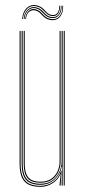

<svg xmlns="http://www.w3.org/2000/svg" viewBox="-20 -720 331 745"><path d="M137 5Q119.8 5 106.4 1.8Q93 -1.5 83.5 -8.4Q74 -15.2 67.9 -25.9Q61.8 -36.5 58.9 -51.5Q56 -66.5 56 -86V-600H60V-86Q60 -62.8 64.4 -46.1Q68.8 -29.5 77.9 -19.1Q87 -8.8 101.8 -3.9Q116.5 1 137 1Q165 1 186.6 -14.6Q208.2 -30.2 217.2 -57.5H219.2L215.5 -6V0H211.2V-4.8L215.5 -44.5H214.5Q205.2 -22.5 183.9 -8.8Q162.5 5 137 5ZM227.2 0V-600H231.2V0ZM137 -11Q119.5 -11 107.1 -15.2Q94.8 -19.5 87 -28.5Q79.2 -37.5 75.6 -51.8Q72 -66 72 -86V-600H76V-86Q76 -60.5 82.2 -44.9Q88.5 -29.2 101.9 -22.1Q115.2 -15 137 -15Q163.8 -15 180.1 -27.1Q196.5 -39.2 203.9 -57Q211.2 -74.8 211.2 -91.2V-600H215.2V-91.2Q215.2 -74.5 207.6 -55.8Q200 -37 182.9 -24Q165.8 -11 137 -11ZM137 -3Q97.8 -3 80.9 -22.2Q64 -41.5 64 -86V-600H68V-86Q68 -43.8 84 -25.4Q100 -7 137 -7Q166.5 -7 184.5 -21Q202.5 -35 210.9 -54.8Q219.2 -74.5 219.2 -91.2V-600H223.2V0H219.2V-10L221.2 -72.2H219.2Q215 -46.2 193 -24.6Q171 -3 137 -3ZM66 -646.2Q68 -675.2 85.1 -690.2Q102.2 -705.2 126 -698.2Q136.5 -695.2 143.1 -689.9Q149.8 -684.5 154.8 -678.8Q159.8 -673 165.4 -668.4Q171 -663.8 179.5 -662.2Q195 -659.2 203 -670Q211 -680.8 209.8 -697.8H212.8Q214 -678.8 205 -666.9Q196 -655 178.8 -658.2Q169.8 -660 163.9 -664.8Q158 -669.5 152.8 -675.2Q147.5 -681 141.1 -686.4Q134.8 -691.8 124.5 -694.5Q101.8 -701 86.2 -686.4Q70.8 -671.8 69 -646.2ZM72 -646.2Q74 -671.5 89 -684Q104 -696.5 123.8 -690.5Q133.5 -687.5 139.8 -682.2Q146 -677 151 -671.2Q156 -665.5 162.1 -660.8Q168.2 -656 178 -654.2Q196.5 -651 206.9 -663.5Q217.2 -676 216 -697.8H219Q220.2 -674.8 208.8 -661Q197.2 -647.2 177 -650.5Q167 -652.2 160.6 -656.9Q154.2 -661.5 149 -667.2Q143.8 -673 137.8 -678.4Q131.8 -683.8 122.5 -686.8Q104 -692.8 90.4 -681.2Q76.8 -669.8 75 -646.2ZM78 -646.2Q79.8 -667 91.8 -678Q103.8 -689 121.2 -683Q130 -680 135.9 -674.8Q141.8 -669.5 147 -663.6Q152.2 -657.8 159 -653.1Q165.8 -648.5 176.2 -646.5Q198.2 -642.5 211 -657.1Q223.8 -671.8 222 -697.8H225Q226.2 -670.5 212.6 -654.5Q199 -638.5 175.2 -642.5Q164.2 -644.5 157.1 -649.2Q150 -654 144.6 -659.9Q139.2 -665.8 133.5 -671Q127.8 -676.2 119.2 -678.8Q104.2 -683.5 93.2 -674.2Q82.2 -665 81 -646.2Z"/></svg>

Font: Big Shoulders Inline Thin
Style: Regular
Weight: 100
Designer: Patric King
Foundry: XO Type Co
Version: Version 2.002